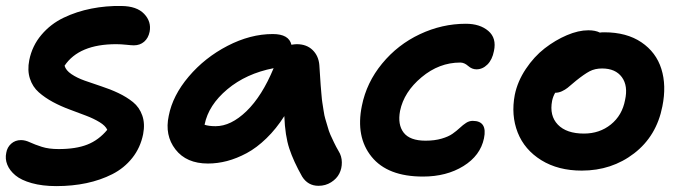

<svg xmlns="http://www.w3.org/2000/svg" viewBox="-27 -590 2306 648"><path d="M163.1 38.1Q116.2 38.1 80.3 28.1Q44.4 18.1 24.9 1.7Q5.4 -14.6 -2.4 -34.2Q-10.3 -53.7 -5.9 -74.2Q-2.9 -92.8 10.7 -105Q24.4 -117.2 43.9 -117.2Q58.1 -117.2 74.2 -109.6Q90.3 -102.1 114 -94.5Q137.7 -86.9 170.9 -86.9Q229.5 -86.9 267.8 -102.1Q306.2 -117.2 335 -151.9Q329.1 -165.5 309.1 -177.7Q289.1 -189.9 263.2 -199.7Q237.3 -209.5 207.8 -220.5Q178.2 -231.4 151.4 -245.8Q124.5 -260.3 103.8 -278.6Q83 -296.9 74 -324.7Q64.9 -352.5 71.8 -387.2Q81.5 -435.5 112.8 -472.4Q144 -509.3 188 -530.3Q231.9 -551.3 281.5 -561Q331.1 -570.8 382.8 -569.8Q434.6 -569.3 459.5 -543.2Q484.4 -517.1 478 -482.9Q473.6 -461.4 459.5 -449.2Q445.3 -437 424.8 -437Q417 -437 398.7 -439Q380.4 -440.9 365.2 -440.9Q239.7 -440.9 190.9 -368.2Q195.3 -352.5 214.1 -339.8Q232.9 -327.1 258.8 -317.9Q284.7 -308.6 314.7 -298.8Q344.7 -289.1 372.6 -275.9Q400.4 -262.7 421.9 -245.4Q443.4 -228 453.1 -200.4Q462.9 -172.9 456.1 -137.2Q446.8 -91.3 419.4 -56.9Q392.1 -22.5 352.1 -2.2Q312 18.1 264.6 28.1Q217.3 38.1 163.1 38.1Z M674.8 -38.1Q602.1 -38.1 565.2 -85.7Q528.3 -133.3 542.5 -199.2Q555.7 -267.6 609.9 -331.5Q664.1 -395.5 741 -435.3Q817.9 -475.1 893.6 -475.1Q948.2 -475.1 956.5 -439Q968.3 -440.9 974.6 -440.9Q1007.8 -440.9 1028.1 -421.1Q1048.3 -401.4 1050.8 -370.1Q1051.3 -365.2 1053 -336.7Q1054.7 -308.1 1055.2 -303.5Q1055.7 -298.8 1057.6 -274.7Q1059.6 -250.5 1060.8 -244.4Q1062 -238.3 1064.9 -218Q1067.9 -197.8 1070.8 -189.2Q1073.7 -180.7 1078.4 -163.6Q1083 -146.5 1088.1 -135.3Q1093.3 -124 1100.3 -109.1Q1107.4 -94.2 1115.7 -80.1Q1126.5 -63 1126.7 -42.2Q1127 -21.5 1118.2 -4.2Q1109.4 13.2 1090.6 25.1Q1071.8 37.1 1047.9 37.1Q1012.2 37.1 992.7 5.9Q963.9 -44.9 949.5 -88.4Q935.1 -131.8 932.6 -198.2Q905.3 -155.3 872.3 -123.3Q839.4 -91.3 805.7 -73.2Q772 -55.2 739.5 -46.6Q707 -38.1 674.8 -38.1ZM663.6 -169.9V-168.9Q677.7 -164.1 700.7 -164.1Q752.4 -164.1 804.9 -214.8Q857.4 -265.6 896.5 -359.9Q803.7 -341.8 740.2 -288.6Q676.8 -235.4 663.6 -169.9Z M1400.4 5.9Q1281.2 5.9 1227.1 -61Q1172.9 -127.9 1194.3 -232.9Q1210 -311.5 1262.7 -375.5Q1315.4 -439.5 1390.1 -474.6Q1464.8 -509.8 1545.4 -509.8Q1592.8 -509.8 1621.1 -485.6Q1649.4 -461.4 1640.1 -418Q1634.3 -388.2 1617.9 -372.1Q1601.6 -356 1581.1 -356Q1565.9 -356 1553 -367.4Q1540 -378.9 1526.4 -378.9Q1455.1 -378.9 1395.8 -329.3Q1336.4 -279.8 1323.2 -215.8Q1314.5 -169.4 1335.4 -142.3Q1356.4 -115.2 1409.2 -115.2Q1439.9 -115.2 1463.4 -122.1Q1486.8 -128.9 1500.5 -138.7Q1514.2 -148.4 1524.9 -158.4Q1535.6 -168.5 1546.1 -175.3Q1556.6 -182.1 1568.4 -182.1Q1618.7 -182.1 1606.4 -123Q1594.2 -64.9 1537.1 -29.5Q1480 5.9 1400.4 5.9Z M1936.5 -14.2Q1856.9 -14.2 1800 -49.3Q1743.2 -84.5 1720.2 -142.8Q1697.3 -201.2 1710.4 -270Q1719.7 -315.4 1747.6 -357.2Q1775.4 -398.9 1811.3 -426.8Q1847.2 -454.6 1886.2 -471.2Q1925.3 -487.8 1958.5 -487.8Q1982.4 -487.8 1997.6 -480Q2002.4 -481 2012.7 -481Q2087.9 -481 2137.7 -447.3Q2187.5 -413.6 2205.1 -357.4Q2222.7 -301.3 2208.5 -231Q2189 -130.9 2113.3 -72.5Q2037.6 -14.2 1936.5 -14.2ZM1836.4 -250Q1826.7 -199.7 1855.7 -169.4Q1884.8 -139.2 1943.8 -139.2Q1996.6 -139.2 2034.7 -169.9Q2072.8 -200.7 2082.5 -252Q2093.3 -300.3 2071.8 -329.6Q2050.3 -358.9 2004.9 -358.9Q1981 -358.9 1962.9 -349.4Q1944.8 -339.8 1917.5 -317.9Q1897 -300.3 1888.7 -293.7Q1880.4 -287.1 1869.4 -282Q1858.4 -276.9 1846.7 -276.9Q1839.4 -264.2 1836.4 -250Z"/></svg>

Font: Shantell Sans Irregular
Style: Italic
Weight: 600
Italic angle: -11.31°
Designer: Stephen Nixon, Anya Danilova, Shantell Martin
Foundry: Arrow Type
Version: Version 1.006;[9816181b4]